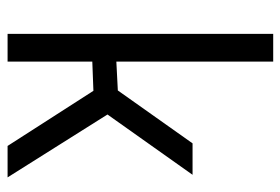

<svg xmlns="http://www.w3.org/2000/svg" viewBox="-140 -618 758 519"><g transform="rotate(90 239.5 -359.0)"><path d="M147 -229 226 -232 375 0H460L290 -270L453 -500H368L225 -298L147 -294V-718H72V0H147Z"/></g></svg>

Font: RazerF5
Style: Regular
Weight: 400
Foundry: Razer Inc.
Version: Version 2